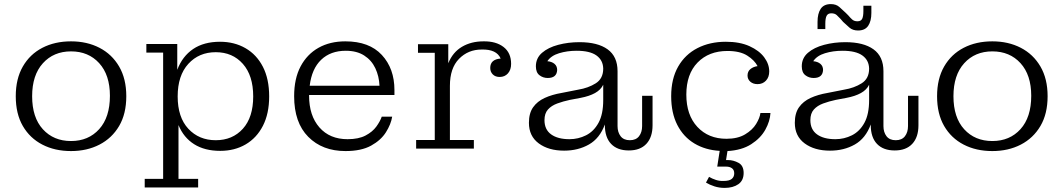

<svg xmlns="http://www.w3.org/2000/svg" viewBox="-20 -726 5195 938"><path d="M327 12Q248 12 187 -19.5Q126 -51 91.5 -110.5Q57 -170 57 -256Q57 -341 91.5 -401Q126 -461 187 -492.5Q248 -524 327 -524Q405 -524 466 -492.5Q527 -461 562 -401Q597 -341 597 -256Q597 -170 562 -110.5Q527 -51 466 -19.5Q405 12 327 12ZM327 -37Q412 -37 464.5 -95Q517 -153 517 -258Q517 -360 464.5 -417.5Q412 -475 327 -475Q242 -475 189.5 -417Q137 -359 137 -256Q137 -152 189.5 -94.5Q242 -37 327 -37Z M687 190V148H777V-469H695V-511H846V-385Q871 -451 923.5 -486.5Q976 -522 1055 -522Q1125 -522 1179.5 -490.5Q1234 -459 1264.5 -399.5Q1295 -340 1295 -255Q1295 -171 1264.5 -111.5Q1234 -52 1180 -20.5Q1126 11 1056 11Q980 11 928.5 -21.5Q877 -54 852 -115V148H948V190ZM1034 -41Q1116 -41 1166.5 -97Q1217 -153 1217 -255Q1217 -357 1166.5 -414Q1116 -471 1034 -471Q952 -471 900 -414Q848 -357 848 -255Q848 -153 900 -97Q952 -41 1034 -41Z M1668 12Q1555 12 1486 -57.5Q1417 -127 1417 -256Q1417 -342 1448.5 -401.5Q1480 -461 1536 -492.5Q1592 -524 1667 -524Q1784 -524 1845.5 -457.5Q1907 -391 1907 -286V-262H1490V-259Q1490 -161 1540.5 -103.5Q1591 -46 1678 -46Q1732 -46 1766 -64Q1800 -82 1818.5 -107.5Q1837 -133 1845 -156H1896Q1890 -119 1865.5 -80Q1841 -41 1793 -14.5Q1745 12 1668 12ZM1834 -307Q1832 -354 1813.5 -393Q1795 -432 1759 -455Q1723 -478 1669 -478Q1595 -478 1549 -434Q1503 -390 1493 -307Z M2013 0V-42H2104V-468H2022V-510H2170V-417Q2192 -471 2237 -497.5Q2282 -524 2342 -524Q2403 -525 2440 -496.5Q2477 -468 2477 -414Q2477 -385 2461.5 -367.5Q2446 -350 2421 -350Q2400 -350 2387.5 -362.5Q2375 -375 2375 -394Q2375 -436 2426 -440Q2406 -486 2333 -484Q2267 -484 2222.5 -438.5Q2178 -393 2178 -307V-42H2295V0Z M2736 10Q2660 10 2612 -25.5Q2564 -61 2564 -126Q2564 -173 2584.5 -202Q2605 -231 2641 -247.5Q2677 -264 2724 -272L2805 -288Q2854 -296 2890.5 -319Q2927 -342 2927 -391Q2926 -432 2894 -455Q2862 -478 2797 -478Q2751 -478 2711.5 -466Q2672 -454 2654 -427Q2676 -425 2689 -414Q2702 -403 2702 -384Q2700 -345 2656 -345Q2633 -345 2615.5 -358.5Q2598 -372 2598 -402Q2598 -442 2628 -468Q2658 -494 2707 -507Q2756 -520 2811 -520Q2900 -520 2948.5 -485Q2997 -450 2997 -378V-110Q2997 -80 3012 -60.5Q3027 -41 3057 -41Q3087 -41 3102 -60.5Q3117 -80 3117 -110V-258H3168V-114Q3168 -56 3138 -23.5Q3108 9 3052 9Q2996 9 2965.5 -23Q2935 -55 2935 -115V-118Q2910 -50 2857 -20Q2804 10 2736 10ZM2640 -139Q2640 -93 2672.5 -69.5Q2705 -46 2762 -46Q2805 -46 2843 -65Q2881 -84 2904 -126Q2927 -168 2927 -237V-312Q2915 -287 2887 -271.5Q2859 -256 2817 -248L2764 -238Q2731 -231 2702.5 -220.5Q2674 -210 2657 -191Q2640 -172 2640 -139Z M3520 192Q3494 192 3470.5 184.5Q3447 177 3429 166L3444 138Q3459 147 3477.5 153Q3496 159 3515 158Q3543 158 3555 148Q3567 138 3567 121Q3567 104 3556 96Q3545 88 3528 88H3484L3496 11Q3426 7 3372.5 -25Q3319 -57 3289 -115.5Q3259 -174 3259 -256Q3259 -341 3293 -400.5Q3327 -460 3387.5 -491Q3448 -522 3526 -522Q3594 -522 3641.5 -500.5Q3689 -479 3713.5 -446Q3738 -413 3738 -377Q3738 -349 3722 -332Q3706 -315 3681 -315Q3659 -315 3645.5 -327Q3632 -339 3632 -357Q3632 -377 3646 -388.5Q3660 -400 3681 -403Q3666 -432 3630.5 -454.5Q3595 -477 3534 -477Q3443 -477 3388 -420.5Q3333 -364 3333 -264Q3333 -164 3387 -106Q3441 -48 3529 -48Q3584 -48 3620 -69.5Q3656 -91 3674 -120.5Q3692 -150 3695 -174H3744Q3742 -134 3719 -92.5Q3696 -51 3650 -21.5Q3604 8 3534 12L3527 56H3537Q3563 56 3588 69.5Q3613 83 3613 119Q3613 156 3587 174Q3561 192 3520 192Z M3974 -619Q3974 -660 3989.5 -683Q4005 -706 4039 -706Q4065 -706 4081 -691.5Q4097 -677 4112 -663L4124 -651Q4134 -639 4143.5 -630.5Q4153 -622 4169 -622Q4186 -622 4192 -634Q4198 -646 4198 -672V-698H4237V-663Q4237 -623 4221.5 -600Q4206 -577 4172 -577Q4146 -577 4130 -591Q4114 -605 4099 -619L4087 -633Q4077 -644 4067.5 -652.5Q4058 -661 4041 -661Q4025 -661 4018.5 -649Q4012 -637 4012 -610V-584H3974ZM4035 10Q3959 10 3911 -25.5Q3863 -61 3863 -126Q3863 -173 3883.5 -202Q3904 -231 3940 -247.5Q3976 -264 4023 -272L4104 -288Q4153 -296 4189.5 -319Q4226 -342 4226 -391Q4225 -432 4193 -455Q4161 -478 4096 -478Q4050 -478 4010.5 -466Q3971 -454 3953 -427Q3975 -425 3988 -414Q4001 -403 4001 -384Q3999 -345 3955 -345Q3932 -345 3914.5 -358.5Q3897 -372 3897 -402Q3897 -442 3927 -468Q3957 -494 4006 -507Q4055 -520 4110 -520Q4199 -520 4247.5 -485Q4296 -450 4296 -378V-110Q4296 -80 4311 -60.5Q4326 -41 4356 -41Q4386 -41 4401 -60.5Q4416 -80 4416 -110V-258H4467V-114Q4467 -56 4437 -23.5Q4407 9 4351 9Q4295 9 4264.5 -23Q4234 -55 4234 -115V-118Q4209 -50 4156 -20Q4103 10 4035 10ZM3939 -139Q3939 -93 3971.5 -69.5Q4004 -46 4061 -46Q4104 -46 4142 -65Q4180 -84 4203 -126Q4226 -168 4226 -237V-312Q4214 -287 4186 -271.5Q4158 -256 4116 -248L4063 -238Q4030 -231 4001.5 -220.5Q3973 -210 3956 -191Q3939 -172 3939 -139Z M4828 12Q4749 12 4688 -19.5Q4627 -51 4592.5 -110.5Q4558 -170 4558 -256Q4558 -341 4592.5 -401Q4627 -461 4688 -492.5Q4749 -524 4828 -524Q4906 -524 4967 -492.5Q5028 -461 5063 -401Q5098 -341 5098 -256Q5098 -170 5063 -110.5Q5028 -51 4967 -19.5Q4906 12 4828 12ZM4828 -37Q4913 -37 4965.5 -95Q5018 -153 5018 -258Q5018 -360 4965.5 -417.5Q4913 -475 4828 -475Q4743 -475 4690.5 -417Q4638 -359 4638 -256Q4638 -152 4690.5 -94.5Q4743 -37 4828 -37Z"/></svg>

Font: Montagu Slab 16pt Light
Style: Regular
Weight: 300
Designer: Florian Karsten
Foundry: Florian Karsten
Version: Version 1.000; ttfautohint (v1.8.3)